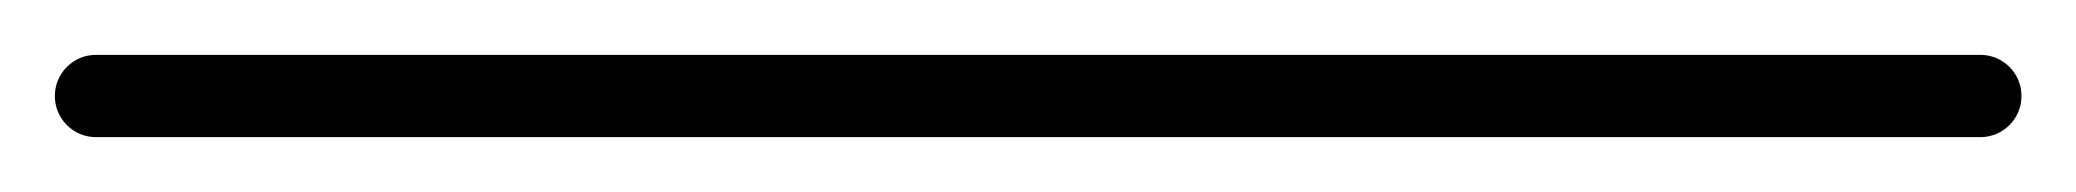

<svg xmlns="http://www.w3.org/2000/svg" viewBox="-35 -35 757 70"><path d="M0 -15C-8.3 -15 -15 -8.3 -15 0C-15 8.3 -8.3 15 0 15C229 15 458 15 687 15C695.3 15 702 8.3 702 0C702 -8.3 695.3 -15 687 -15C458 -15 229 -15 0 -15Z"/></svg>

Font: FRB American Cursive Just Baseline
Style: Italic
Weight: 400
Italic angle: -25°
Version: Version 2.0;Modular Font Editor K font №1